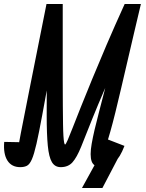

<svg xmlns="http://www.w3.org/2000/svg" viewBox="-108 -820 728 958"><path d="M301 118 366 0 513 -92 403 118ZM-7 14Q-50 14 -71 -19Q-92 -52 -87 -112L15 -110Q15 -103 10 -95.5Q5 -88 -2.5 -83Q-10 -78 -17 -78Q-19 -78 -4 -156Q11 -234 43 -394Q75 -554 124 -800H205Q205 -682 205 -587Q205 -492 205 -419Q205 -346 205.5 -292Q206 -238 206.5 -201Q207 -164 208.5 -141.5Q210 -119 212 -109Q214 -99 217 -99Q220 -99 229.5 -120.5Q239 -142 255 -183.5Q271 -225 295 -285Q319 -345 351 -423Q383 -501 423.5 -595.5Q464 -690 514 -800H595Q578 -729 561 -656Q544 -583 527.5 -512.5Q511 -442 496 -377.5Q481 -313 467.5 -258.5Q454 -204 442.5 -163.5Q431 -123 423 -100.5Q415 -78 410 -78Q407 -78 409 -85Q411 -92 415 -130L513 -92Q491 -34 463.5 -10Q436 14 400 14Q360 14 349.5 -14.5Q339 -43 349.5 -103Q360 -163 385.5 -259Q411 -355 445 -489Q479 -623 514 -800H595Q536 -657 491 -552.5Q446 -448 412.5 -370.5Q379 -293 354 -231Q319 -142 297 -88Q275 -34 253.5 -10Q232 14 195 14Q166 14 151 -11Q136 -36 130.5 -93Q125 -150 125 -244Q125 -338 125.5 -475.5Q126 -613 124 -800H205Q169 -607 144 -470.5Q119 -334 102.5 -244.5Q86 -155 74 -102.5Q62 -50 51 -25Q40 0 26.5 7Q13 14 -7 14Z"/></svg>

Font: Victor Mono Thin
Style: Italic
Weight: 100
Italic angle: -12°
Monospace: yes
Designer: Rune Bjørnerås
Version: Version 1.561;gftools[0.9.30]